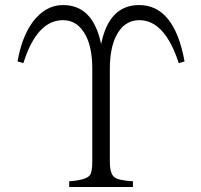

<svg xmlns="http://www.w3.org/2000/svg" viewBox="-20 -753 799 763"><path d="M254.9 -9.8V-32.7Q323.2 -37.1 337.9 -57.6Q346.7 -71.3 346.7 -111.8V-480Q346.7 -561.5 321.8 -609.9Q290 -672.9 230.5 -672.9Q126.5 -672.9 72.8 -502L49.8 -508.8Q65.9 -604 108.9 -664.1Q159.7 -732.9 230.5 -732.9Q350.1 -732.9 381.8 -577.6Q413.1 -732.9 532.7 -732.9Q672.9 -732.9 713.4 -508.8L690.4 -502Q634.8 -672.9 533.7 -672.9Q472.2 -672.9 440.4 -607.9Q416.5 -558.1 416.5 -480V-111.8Q416.5 -62.5 434.6 -48.8Q451.7 -35.6 508.3 -32.7V-9.8Z"/></svg>

Font: I.MingCP
Style: Regular
Weight: 400
Designer: I.Font Project
Version: Version 8.000; Sep 06, 2022